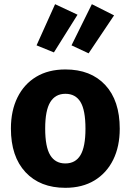

<svg xmlns="http://www.w3.org/2000/svg" viewBox="-20 -880 624 917"><path d="M292.4 -548.3Q413.5 -548.3 482.7 -474Q551.9 -399.6 551.9 -265.2Q551.9 -180.5 520.7 -117.1Q489.4 -53.6 431.3 -18.3Q373.2 17 292 17Q171.3 17 101.7 -57.7Q32.1 -132.4 32.1 -266.1Q32.1 -351.2 63.5 -414.8Q94.9 -478.3 153 -513.3Q211.2 -548.3 292.4 -548.3ZM292.4 -432Q244.4 -432 220.1 -392.3Q195.8 -352.7 195.8 -266.1Q195.8 -178.1 220 -138.7Q244.1 -99.4 292 -99.4Q340.6 -99.4 364.4 -139.2Q388.2 -179.1 388.2 -265.2Q388.2 -353.9 364.4 -393Q340.6 -432 292.4 -432ZM321.5 -663.4 418.7 -860 524.8 -806.6 403.2 -625.3ZM154.6 -663.4 243.1 -860 350.3 -809.7 237.5 -629.7Z"/></svg>

Font: Fira Sans Variable
Style: Regular
Weight: 400
Designer: Carrois Corporate & Edenspiekermann AG
Foundry: Carrois Corporate GbR & Edenspiekermann AG
Version: Version 4.202